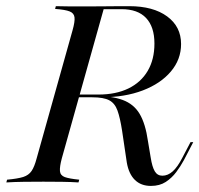

<svg xmlns="http://www.w3.org/2000/svg" viewBox="-39 -591 646 622"><path d="M-18.5 0 -16.1 -8.9Q18.5 -12.1 36.3 -17.7Q54 -23.4 63.3 -37.1Q72.6 -50.8 79.8 -78.2L196 -492.7Q204 -521 202.4 -534.7Q200.8 -548.4 186.7 -554Q172.6 -559.7 139.5 -562.1L141.9 -571Q163.7 -570.2 190.7 -570.2Q217.7 -570.2 246 -570.2Q279.8 -570.2 306.5 -570.6Q333.1 -571 352 -571Q371 -571 379.8 -571Q457.3 -571 502.4 -537.9Q547.6 -504.8 547.6 -448.4Q547.6 -398.4 514.5 -359.3Q481.5 -320.2 423.4 -298Q365.3 -275.8 289.5 -275.8H208.9L211.3 -284.7H279.8Q336.3 -284.7 377 -304.4Q417.7 -324.2 439.5 -361.3Q461.3 -398.4 461.3 -450Q461.3 -504 434.3 -532.7Q407.3 -561.3 354.8 -561.3H296.8L161.3 -78.2Q154 -50.8 155.2 -36.7Q156.5 -22.6 171 -17.3Q185.5 -12.1 217.7 -8.9L215.3 0Q191.1 -1.6 161.7 -2Q132.3 -2.4 101.6 -2.4Q68.5 -2.4 38.3 -2Q8.1 -1.6 -18.5 0ZM450 11.3Q417.7 11.3 398 -8.1Q378.2 -27.4 371.8 -64.5L356.5 -167.7Q350 -209.7 341.5 -233.1Q333.1 -256.5 314.9 -266.1Q296.8 -275.8 259.7 -275.8L262.1 -280.6Q321.8 -280.6 358.1 -267.3Q394.4 -254 413.3 -222.2Q432.3 -190.3 440.3 -133.9L449.2 -80.6Q454 -50 462.5 -35.9Q471 -21.8 487.1 -21.8Q504.8 -21.8 520.6 -35.9Q536.3 -50 551.6 -79.8L578.2 -130.6H587.1L556.5 -71.8Q546 -52.4 531.9 -33.5Q517.7 -14.5 498 -1.6Q478.2 11.3 450 11.3Z"/></svg>

Font: Playfair 144pt
Style: Italic
Weight: 400
Italic angle: -15.6°
Designer: Claus Eggers Sørensen
Foundry: Claus Eggers Sørensen
Version: Version 2.001;gftools[0.9.30]